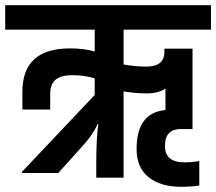

<svg xmlns="http://www.w3.org/2000/svg" viewBox="-54 -683 831 738"><path d="M757 -569H421V-435Q467 -427 508 -427Q578 -427 578 -484V-496H686V-187H641Q580 -187 580 -122Q580 -59 655 -59Q684 -59 712 -64V30Q682 35 642 35Q563 35 517 -2Q471 -39 471 -110Q471 -250 582 -260V-343Q556 -324 510 -324Q464 -324 421 -332V0H316V-52Q316 -156 324 -206H321Q303 -163 251 -108L170 -18H31L30 -22L310 -318V-382Q270 -394 225 -394Q180 -394 159.5 -376.5Q139 -359 139 -323V-262H32V-330Q32 -497 215 -497Q270 -497 310 -485V-569H-34V-663H757Z"/></svg>

Font: Khand SemiBold
Style: Regular
Weight: 600
Designer: Devanagari: Sanchit Sawaria, Jyotish Sonowal; Latin: Satya Rajpurohit
Foundry: Indian Type Foundry
Version: Version 1.101;PS 1.0;hotconv 1.0.78;makeotf.lib2.5.61930; tt